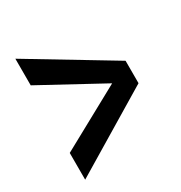

<svg xmlns="http://www.w3.org/2000/svg" viewBox="-124 -580 638 675"><g transform="rotate(-30 195.0 -242.5)"><path d="M31 2.5 363 -197.5V-288.5L31 -488.5V-380.5L282.5 -243.5L31 -106Z"/></g></svg>

Font: Anybody Thin Medium
Style: Regular
Weight: 500
Version: Version 1.113;gftools[0.9.25]